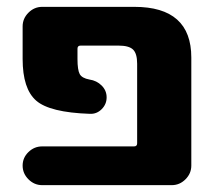

<svg xmlns="http://www.w3.org/2000/svg" viewBox="-20 -540 639 560"><path d="M371 -113Q380 -113 380 -122V-354Q380 -384 368 -395.5Q356 -407 326 -407H215Q206 -407 206 -398V-368Q206 -336 212.5 -324Q219 -312 241 -308Q262 -305 276.5 -290.5Q291 -276 291 -256Q291 -236 276.5 -221.5Q262 -207 242 -208Q125 -212 85.5 -246.5Q46 -281 46 -368V-463Q46 -486 63 -503Q80 -520 103 -520H372Q538 -520 538 -372V-57Q538 -34 521 -17Q504 0 481 0H103Q80 0 63 -17Q46 -34 46 -57Q46 -80 63 -96.5Q80 -113 103 -113Z"/></svg>

Font: Rounded Mplus 1c ExtraBold
Style: Regular
Weight: 800
Version: Version 1.059.20150529